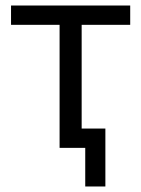

<svg xmlns="http://www.w3.org/2000/svg" viewBox="-20 -536 512 696"><path d="M196 0V-446H20V-516H452V-446H276V-70H362V140H289V0Z"/></svg>

Font: IBM Plex Sans Var
Style: Regular
Weight: 400
Designer: Mike Abbink, Paul van der Laan, Pieter van Rosmalen
Foundry: Bold Monday
Version: Version 3.000